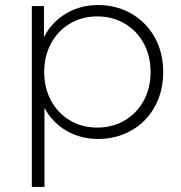

<svg xmlns="http://www.w3.org/2000/svg" viewBox="-20 -546 715 760"><path d="M626 -261Q626 -184 592.5 -123.5Q559 -63 500 -29.5Q441 4 368 4Q299 4 243 -28.5Q187 -61 156 -119V194H106V-522H154V-399Q185 -459 241.5 -492.5Q298 -526 368 -526Q441 -526 500 -492Q559 -458 592.5 -398Q626 -338 626 -261ZM576 -261Q576 -325 548.5 -375Q521 -425 473 -453Q425 -481 365 -481Q305 -481 257.5 -453Q210 -425 182.5 -375Q155 -325 155 -261Q155 -197 182.5 -147Q210 -97 257.5 -69Q305 -41 365 -41Q425 -41 473 -69Q521 -97 548.5 -147Q576 -197 576 -261Z"/></svg>

Font: Montserrat Atlas Light
Style: Regular
Weight: 300
Designer: Julieta Ulanovsky
Foundry: Julieta Ulanovsky
Version: Version 7.200